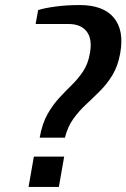

<svg xmlns="http://www.w3.org/2000/svg" viewBox="-20 -730 500 760"><path d="M137 -185Q147 -241 168 -278Q189 -315 214.5 -342.5Q240 -370 265 -394.5Q290 -419 309.5 -448.5Q329 -478 336 -520Q346 -576 323 -605.5Q300 -635 251 -635H121L131 -690Q155 -698 199 -704Q243 -710 295 -710Q389 -710 430.5 -660Q472 -610 456 -520Q447 -469 425.5 -433.5Q404 -398 376.5 -370.5Q349 -343 321 -317Q293 -291 270.5 -260Q248 -229 237 -185ZM93 10 114 -110H234L213 10Z"/></svg>

Font: Cuprum
Style: Bold Italic
Weight: 700
Italic angle: -10°
Designer: Jovanny Lemonad
Foundry: Jovanny Lemonad
Version: Version 3.000